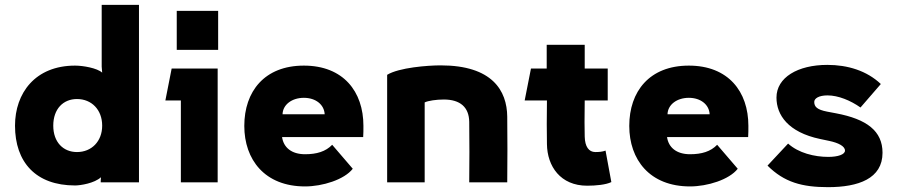

<svg xmlns="http://www.w3.org/2000/svg" viewBox="-20 -753 3705 793"><path d="M298 -344C358 -344 402 -300 402 -234C402 -169 358 -125 298 -125C241 -125 200 -166 200 -234C200 -303 241 -344 298 -344ZM42 -234C42 -83 128 13 290 13C312 13 370 4 397 -21L396 -6V0H554V-733H400V-478L402 -453C381 -472 323 -482 290 -482C125 -482 42 -368 42 -234Z M710 -708V-547H881V-708ZM663 -338H727V0H879V-470H689Z M1437 -56 1352 -155C1325 -127 1288 -116 1240 -116C1184 -116 1151 -144 1145 -187H1480C1481 -204 1481 -214 1481 -233C1481 -375 1398 -482 1235 -482C1072 -482 989 -375 989 -233C989 -94 1073 17 1240 17C1312 17 1402 -11 1437 -56ZM1147 -281C1148 -321 1186 -349 1235 -349C1284 -349 1319 -321 1321 -281Z M1734 0V-330C1748 -337 1782 -342 1813 -342C1881 -342 1917 -310 1918 -250C1919 -165 1919 -85 1918 0H2075C2076 -95 2076 -176 2075 -271C2074 -379 2013 -483 1800 -483C1747 -483 1628 -474 1579 -444V0Z M2405 14C2441 14 2483 10 2505 -1L2481 -131C2468 -126 2453 -125 2439 -125C2412 -125 2396 -147 2395 -189C2394 -229 2394 -258 2395 -338H2490V-470H2395V-568H2238V-470H2173L2147 -338H2239C2238 -255 2238 -221 2239 -158C2240 -66 2295 14 2405 14Z M3027 -56 2942 -155C2915 -127 2878 -116 2830 -116C2774 -116 2741 -144 2735 -187H3070C3071 -204 3071 -214 3071 -233C3071 -375 2988 -482 2825 -482C2662 -482 2579 -375 2579 -233C2579 -94 2663 17 2830 17C2902 17 2992 -11 3027 -56ZM2737 -281C2738 -321 2776 -349 2825 -349C2874 -349 2909 -321 2911 -281Z M3400 20C3525 20 3625 -15 3625 -122C3625 -212 3560 -261 3433 -285L3396 -292C3355 -300 3343 -312 3343 -332C3343 -346 3361 -359 3398 -359C3442 -359 3493 -338 3534 -309L3618 -406C3560 -461 3481 -485 3397 -485C3275 -485 3187 -433 3187 -350C3187 -278 3235 -207 3367 -179L3405 -171C3443 -163 3470 -149 3470 -131C3470 -115 3441 -105 3401 -105C3344 -105 3278 -121 3235 -160L3150 -69C3219 0 3293 20 3400 20Z"/></svg>

Font: Kreadon Extra Bold
Style: Regular
Weight: 800
Designer: kohakuno
Foundry: StudioGnu
Version: Version 1.000;Glyphs 3.1.2 (3151)